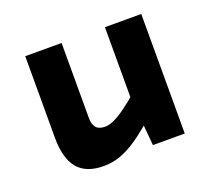

<svg xmlns="http://www.w3.org/2000/svg" viewBox="-91 -593 795 720"><g transform="rotate(-20 307.0 -233.0)"><path d="M536 0H409L396 -144H391V-477H536ZM407 -211 427 -103Q381 -61 344 -36Q307 -11 275 0Q243 11 210 11Q139 11 106 -29.5Q73 -70 73 -150V-477H218V-177Q218 -152 229 -139Q240 -126 265 -126Q281 -126 301.5 -135.5Q322 -145 348 -164Q374 -183 407 -211Z"/></g></svg>

Font: Intel One Mono Light
Style: Regular
Weight: 300
Monospace: yes
Designer: Fred Shallcrass
Foundry: Frere-Jones Type LLC
Version: Version 1.004